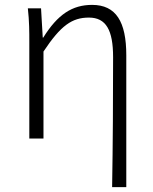

<svg xmlns="http://www.w3.org/2000/svg" viewBox="-20 -567 628 786"><path d="M439 199H497V-341C497 -478 455 -547 357 -547C276 -547 216 -508 157 -413H155L148 -533H94C100 -479 100 -438 100 -395V0H158V-356C229 -463 275 -495 344 -495C414 -495 443 -444 443 -333C443 -165 442 22 439 199Z"/></svg>

Font: Noto Sans CJK JP Light
Style: Regular
Weight: 300
Designer: Ryoko NISHIZUKA (kana & ideographs); Paul D. Hunt (Latin, Greek & Cyrillic); Wenlong ZHANG (bopomofo); Sandoll Communica
Foundry: Adobe Systems Incorporated
Version: Version 1.004;PS 1.004;hotconv 1.0.82;makeotf.lib2.5.63406